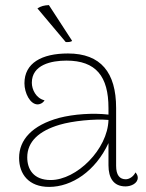

<svg xmlns="http://www.w3.org/2000/svg" viewBox="-20 -722 574 754"><path d="M263 -562 172 -702C153 -701 141 -698 127 -689L238 -557C245 -556 261 -557 263 -562ZM512 -45C504 -28 487 -18 474 -18C450 -18 436 -34 436 -71V-298C436 -437 376 -512 247 -512C143 -512 76 -474 76 -395C76 -357 98 -312 128 -312C134 -312 147 -315 155 -328C121 -336 105 -371 105 -397C105 -468 182 -484 241 -484C357 -484 406 -422 406 -298V-272C344 -279 270 -274 212 -259C106 -230 55 -173 55 -102C55 -38 93 12 173 12C262 12 355 -50 406 -160V-73C406 -23 426 10 473 10C495 10 521 -2 521 -24C521 -30 519 -37 512 -45ZM179 -15C111 -15 87 -58 87 -104C87 -166 133 -208 214 -232C264 -247 352 -256 406 -251C403 -136 281 -15 179 -15Z"/></svg>

Font: Arima Koshi Thin
Style: Regular
Weight: 250
Designer: Joana Correia and Natanael Gama
Foundry: NDISCOVER
Version: Version 1.019;PS 001.019;hotconv 1.0.88;makeotf.lib2.5.64775